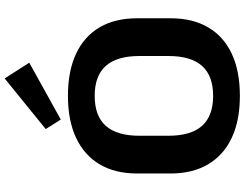

<svg xmlns="http://www.w3.org/2000/svg" viewBox="-130 -884 1025 804"><g transform="rotate(-90 382.0 -482.5)"><path d="M382 10Q279 10 206.5 -24Q134 -58 95.5 -123Q57 -188 57 -280V-420Q57 -513 95.5 -577.5Q134 -642 206.5 -676Q279 -710 382 -710Q486 -710 558.5 -676Q631 -642 669 -577.5Q707 -513 707 -420V-280Q707 -188 669 -123Q631 -58 558.5 -24Q486 10 382 10ZM382 -102Q466 -102 507.5 -148.5Q549 -195 549 -290V-410Q549 -505 507.5 -551.5Q466 -598 382 -598Q298 -598 256.5 -551.5Q215 -505 215 -410V-290Q215 -195 256.5 -148.5Q298 -102 382 -102ZM521 -872 283 -740 243 -803 455 -975Z"/></g></svg>

Font: Pathway Extreme
Style: Bold
Weight: 700
Designer: Eduardo Rodriguez Tunni
Foundry: Eduardo Rodriguez Tunni
Version: Version 1.001;gftools[0.9.26]